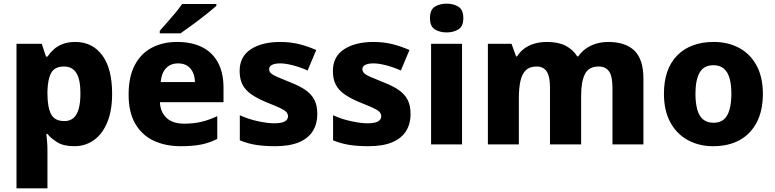

<svg xmlns="http://www.w3.org/2000/svg" viewBox="-20 -788 4229 1048"><path d="M70 240V-549H208L231 -479H239Q254 -501 274 -519Q294 -537 323 -548Q352 -559 391 -559Q484 -559 538 -486.5Q592 -414 592 -276Q592 -183 565 -119Q538 -55 491.5 -22.5Q445 10 386 10Q327 10 292.5 -11.5Q258 -33 239 -57H233Q235 -38 237 -15.5Q239 7 239 34V240ZM332 -127Q361 -127 380.5 -143.5Q400 -160 409.5 -193.5Q419 -227 419 -278Q419 -355 396.5 -390Q374 -425 330 -425Q280 -425 260.5 -392Q241 -359 239 -292V-277Q239 -204 258.5 -165.5Q278 -127 332 -127Z M966 10Q883 10 819 -20Q755 -50 718.5 -112.5Q682 -175 682 -271Q682 -369 715.5 -432.5Q749 -496 808.5 -527.5Q868 -559 947 -559Q1026 -559 1082.5 -531Q1139 -503 1169.5 -447Q1200 -391 1200 -309V-230H853Q855 -177 888.5 -145Q922 -113 985 -113Q1037 -113 1079 -123Q1121 -133 1166 -154V-30Q1126 -9 1080 0.5Q1034 10 966 10ZM857 -340H1044Q1044 -383 1020.5 -412.5Q997 -442 952 -442Q912 -442 887 -416.5Q862 -391 857 -340ZM1161 -756Q1145 -742 1120 -721.5Q1095 -701 1066.5 -679.5Q1038 -658 1011 -638.5Q984 -619 965 -606H852V-620Q869 -639 891.5 -664.5Q914 -690 936.5 -717Q959 -744 974 -766H1161Z M1482 10Q1424 10 1378.5 3Q1333 -4 1289 -22V-159Q1337 -137 1389.5 -126Q1442 -115 1476 -115Q1516 -115 1534 -125Q1552 -135 1552 -153Q1552 -167 1542 -177.5Q1532 -188 1505.5 -200Q1479 -212 1431 -231Q1384 -251 1352 -273Q1320 -295 1304 -325.5Q1288 -356 1288 -401Q1288 -479 1349 -519Q1410 -559 1510 -559Q1564 -559 1611 -547.5Q1658 -536 1706 -515L1659 -403Q1620 -421 1579 -431.5Q1538 -442 1510 -442Q1481 -442 1465 -434Q1449 -426 1449 -411Q1449 -398 1458.5 -388.5Q1468 -379 1493.5 -368Q1519 -357 1566 -338Q1615 -319 1647 -297Q1679 -275 1695.5 -244Q1712 -213 1712 -165Q1712 -113 1688 -73.5Q1664 -34 1613 -12Q1562 10 1482 10Z M1991 10Q1933 10 1887.5 3Q1842 -4 1798 -22V-159Q1846 -137 1898.5 -126Q1951 -115 1985 -115Q2025 -115 2043 -125Q2061 -135 2061 -153Q2061 -167 2051 -177.5Q2041 -188 2014.5 -200Q1988 -212 1940 -231Q1893 -251 1861 -273Q1829 -295 1813 -325.5Q1797 -356 1797 -401Q1797 -479 1858 -519Q1919 -559 2019 -559Q2073 -559 2120 -547.5Q2167 -536 2215 -515L2168 -403Q2129 -421 2088 -431.5Q2047 -442 2019 -442Q1990 -442 1974 -434Q1958 -426 1958 -411Q1958 -398 1967.5 -388.5Q1977 -379 2002.5 -368Q2028 -357 2075 -338Q2124 -319 2156 -297Q2188 -275 2204.5 -244Q2221 -213 2221 -165Q2221 -113 2197 -73.5Q2173 -34 2122 -12Q2071 10 1991 10Z M2333 0V-549H2502V0ZM2418 -611Q2380 -611 2353.5 -627.5Q2327 -644 2327 -689Q2327 -735 2353.5 -751.5Q2380 -768 2418 -768Q2455 -768 2482 -751.5Q2509 -735 2509 -689Q2509 -644 2482 -627.5Q2455 -611 2418 -611Z M2643 0V-549H2772L2797 -480H2802Q2817 -504 2840.5 -522Q2864 -540 2895.5 -549.5Q2927 -559 2966 -559Q3027 -559 3067 -538.5Q3107 -518 3131 -480H3136Q3163 -519 3205.5 -539Q3248 -559 3300 -559Q3394 -559 3443 -511.5Q3492 -464 3492 -358V0H3323V-310Q3323 -373 3304 -399Q3285 -425 3247 -425Q3194 -425 3173 -384Q3152 -343 3152 -266V0H2982V-310Q2982 -371 2964 -398Q2946 -425 2909 -425Q2871 -425 2850 -404.5Q2829 -384 2820.5 -345Q2812 -306 2812 -250V0Z M3872 10Q3795 10 3734 -23.5Q3673 -57 3638.5 -121Q3604 -185 3604 -276Q3604 -412 3676.5 -485.5Q3749 -559 3876 -559Q3954 -559 4014.5 -526.5Q4075 -494 4109.5 -430.5Q4144 -367 4144 -276Q4144 -185 4111 -121Q4078 -57 4017.5 -23.5Q3957 10 3872 10ZM3875 -118Q3910 -118 3931 -136Q3952 -154 3962 -190Q3972 -226 3972 -276Q3972 -327 3962 -361.5Q3952 -396 3930.5 -414Q3909 -432 3874 -432Q3822 -432 3799 -392Q3776 -352 3776 -276Q3776 -226 3786 -190Q3796 -154 3818 -136Q3840 -118 3875 -118Z"/></svg>

Font: Noto Sans Symbols ExtraBold
Style: Regular
Weight: 800
Version: Version 2.002